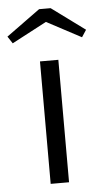

<svg xmlns="http://www.w3.org/2000/svg" viewBox="-98 -746 425 781"><g transform="rotate(-5 114.5 -356.0)"><path d="M77 0V-500H152V0ZM92 -712H139L275 -612L256 -583L115 -658L-27 -583L-46 -612Z"/></g></svg>

Font: Gudea
Style: Regular
Weight: 400
Designer: Agustina Mingote
Foundry: Agustina Mingote
Version: Version 1.002